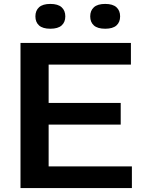

<svg xmlns="http://www.w3.org/2000/svg" viewBox="-20 -959 740 979"><path d="M84.5 0V-740H647.5V-629.5H228V-110.5H652.5V0ZM156 -323.5V-434H595.5V-323.5ZM516.5 -812.5Q477.5 -812.5 458.8 -829.2Q440 -846 440 -875.5Q440 -905 458.8 -922Q477.5 -939 516.5 -939Q555 -939 573.8 -922Q592.5 -905 592.5 -875.5Q592.5 -846 573.8 -829.2Q555 -812.5 516.5 -812.5ZM236.5 -812.5Q198 -812.5 179.2 -829.2Q160.5 -846 160.5 -875.5Q160.5 -905 179.2 -922Q198 -939 236.5 -939Q275.5 -939 294.2 -922Q313 -905 313 -875.5Q313 -846 294.2 -829.2Q275.5 -812.5 236.5 -812.5Z"/></svg>

Font: Encode Sans SC Expanded SemiBold
Style: Regular
Weight: 600
Width: 7
Designer: Multiple Designers
Foundry: Impallari Type
Version: Version 3.002